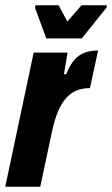

<svg xmlns="http://www.w3.org/2000/svg" viewBox="-34 -710 427 730"><path d="M-14 0 94 -510H223L209 -428H218Q232 -464 250 -483.5Q268 -503 290 -510.5Q312 -518 339 -518L308 -375Q282 -375 260 -367Q238 -359 220 -340Q202 -321 188 -289.5Q174 -258 164 -211L119 0ZM142 -564 99 -681 101 -690H189L222 -628L276 -690H373L371 -681L277 -564Z"/></svg>

Font: Saira Condensed ExtraBold
Style: Italic
Weight: 800
Width: 3
Italic angle: -12°
Designer: Hector Gatti with collaboration of the Omnibus-Type team
Foundry: Omnibus-Type
Version: Version 1.101